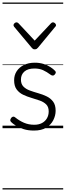

<svg xmlns="http://www.w3.org/2000/svg" viewBox="-20 -1016 521 1522"><path d="M249 19Q203 19 167 7.5Q131 -4 105 -20.5Q79 -37 67 -50Q60 -58 61.5 -65.5Q63 -73 70 -83Q78 -91 85.5 -91.5Q93 -92 101 -85Q133 -59 170 -43Q207 -27 252 -27Q287 -27 312.5 -40.5Q338 -54 352 -78Q366 -102 366 -133Q366 -169 346 -188.5Q326 -208 295 -219Q264 -230 229.5 -240Q195 -250 163.5 -265Q132 -280 112 -307Q92 -334 92 -380Q92 -420 112 -451Q132 -482 169 -500.5Q206 -519 256 -519Q293 -519 324 -509.5Q355 -500 378.5 -485Q402 -470 417 -454Q424 -446 422 -439Q420 -432 413 -424Q407 -417 398.5 -417Q390 -417 382 -423Q350 -447 321 -460Q292 -473 253 -473Q201 -473 173.5 -449Q146 -425 146 -385Q146 -350 165.5 -330Q185 -310 216.5 -298.5Q248 -287 283.5 -277Q319 -267 350 -252Q381 -237 401 -210.5Q421 -184 421 -138Q421 -100 402.5 -63.5Q384 -27 346.5 -4Q309 19 249 19ZM400 -839Q408 -839 416 -832Q424 -825 424 -816Q424 -814 423 -810.5Q422 -807 418 -804L281 -638Q276 -632 270.5 -628.5Q265 -625 255 -625Q246 -625 241 -628.5Q236 -632 231 -638L92 -804Q90 -807 88.5 -810.5Q87 -814 87 -816Q87 -825 95 -832Q103 -839 111 -839Q115 -839 119 -837Q123 -835 127 -831L255 -694L384 -831Q388 -835 391.5 -837Q395 -839 400 -839ZM0 476H481V486H0ZM0 -20H481V0H0ZM0 -505H481V-500H0ZM0 -996H481V-986H0Z"/></svg>

Font: Playwrite PL Guides
Style: Regular
Weight: 400
Designer: Veronika Burian, José Scaglione
Foundry: TypeTogether
Version: Version 1.003